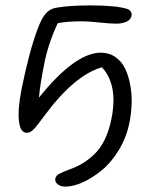

<svg xmlns="http://www.w3.org/2000/svg" viewBox="-20 -505 579 714"><path d="M223.1 189Q205.1 189 194.1 179.9Q183.1 170.9 186 158.2Q187.5 148.9 199.2 142.1Q210.9 135.3 238.8 125Q266.1 115.2 287.8 102.1Q309.6 88.9 331.5 67.9Q353.5 46.9 369.4 14.2Q385.3 -18.6 394 -61Q420.4 -188.5 358.9 -254.9Q256.8 -225.1 147 -77.1Q143.1 -71.8 137 -63.7Q130.9 -55.7 127.9 -51.8Q125 -47.9 120.4 -42Q115.7 -36.1 113.3 -33.2Q110.8 -30.3 107.4 -26.4Q104 -22.5 101.6 -20.8Q99.1 -19 96.2 -16.6Q93.3 -14.2 90.8 -13.4Q88.4 -12.7 85.2 -12Q82 -11.2 79.1 -11.2Q55.7 -11.2 50.5 -54.2Q45.4 -97.2 60.1 -172.9Q87.9 -311.5 119.1 -395Q132.8 -433.1 148.2 -452.4Q163.6 -471.7 188 -476.1Q239.3 -484.9 314.9 -484.9Q410.2 -484.9 452.1 -472.2Q461.4 -469.2 466.1 -462.2Q470.7 -455.1 469.2 -446.8Q466.3 -431.6 450.4 -424.3Q434.6 -417 411.1 -417Q390.6 -417 349.6 -421.4Q308.6 -425.8 284.2 -425.8Q232.4 -425.8 194.8 -418.9Q158.7 -341.8 144 -265.1Q128.4 -187.5 125 -142.1Q259.3 -309.1 355 -309.1Q386.2 -309.1 409.7 -292.5Q433.1 -275.9 445.8 -248.8Q458.5 -221.7 464.6 -187.5Q470.7 -153.3 469.5 -118.9Q468.3 -84.5 461.9 -51.8Q451.2 4.4 422.6 51.8Q394 99.1 358.9 127.9Q323.7 156.7 288.1 172.9Q252.4 189 223.1 189Z"/></svg>

Font: Shantell Sans Irregular Bouncy
Style: Italic
Weight: 300
Italic angle: -11.31°
Designer: Stephen Nixon, Anya Danilova, Shantell Martin
Foundry: Arrow Type
Version: Version 1.006;[9816181b4]